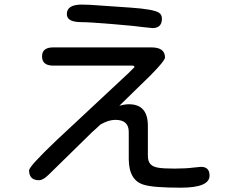

<svg xmlns="http://www.w3.org/2000/svg" viewBox="-20 -786 1040 854"><path d="M562.5 -752Q660.2 -745.1 685.5 -730.5Q700.2 -721.7 700.2 -703.1Q700.2 -661.1 658.2 -661.1L620.1 -665Q588.9 -669.9 482.9 -678.7Q377 -687.5 343.8 -687.5Q309.6 -687.5 293.5 -696.3Q277.3 -705.1 277.3 -723.6Q277.3 -765.6 343.8 -765.6L379.9 -764.6ZM553.7 -322.3Q637.7 -322.3 637.7 -226.6V-93.8Q637.7 -68.4 648.9 -56.2Q660.2 -43.9 684.1 -40Q708 -36.1 756.8 -36.1Q806.6 -36.1 843.8 -41L874 -43.9Q912.1 -43.9 912.1 -4.9Q912.1 48.8 784.2 48.8Q662.1 48.8 621.1 36.1Q553.7 17.6 552.7 -77.1V-199.2Q552.7 -252.9 493.2 -252.9Q461.9 -252.9 425.8 -231.4L408.2 -214.8L388.7 -197.3L196.3 -8.8Q171.9 15.6 153.3 15.6Q109.4 15.6 109.4 -28.3Q109.4 -45.9 230.5 -161.1L552.7 -461.9L578.1 -487.3Q578.1 -494.1 569.3 -494.1H216.8Q167 -494.1 167 -535.2Q167 -575.2 216.8 -575.2H653.3Q713.9 -575.2 713.9 -530.3Q713.9 -510.7 589.8 -392.6L510.7 -315.4Q534.2 -322.3 553.7 -322.3Z"/></svg>

Font: jf-openhuninn-1.1
Style: Regular
Weight: 400
Designer: [Kosugi Maru]
      Designed by Motoya company      

      [Varela Round]
      Joe Prince(Latin component); Avraham Co
Foundry: justfont CO.,LTD.
Version: 1.1